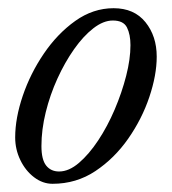

<svg xmlns="http://www.w3.org/2000/svg" viewBox="-20 -434 420 468"><path d="M108 14Q84 14 63 -2Q42 -18 29.5 -44Q17 -70 17 -99Q17 -146 35.5 -200.5Q54 -255 87 -303.5Q120 -352 163.5 -383Q207 -414 257 -414Q307 -414 334.5 -380Q362 -346 362 -296Q362 -251 344 -197.5Q326 -144 292.5 -96Q259 -48 212.5 -17Q166 14 108 14ZM124 -16Q148 -16 172.5 -37Q197 -58 219.5 -92Q242 -126 259.5 -167Q277 -208 287.5 -249Q298 -290 298 -324Q298 -350 289.5 -367Q281 -384 255 -384Q232 -384 207.5 -365Q183 -346 160.5 -314Q138 -282 120 -242.5Q102 -203 91.5 -160.5Q81 -118 81 -78Q81 -45 92.5 -30.5Q104 -16 124 -16Z"/></svg>

Font: EB Garamond
Style: Italic
Weight: 400
Italic angle: -17.2°
Designer: Georg Duffner and Octavio Pardo
Foundry: Georg Duffner
Version: Version 1.001